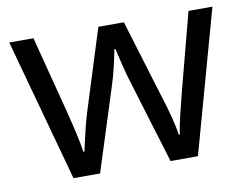

<svg xmlns="http://www.w3.org/2000/svg" viewBox="-64 -624 913 711"><g transform="rotate(-10 393.0 -269.0)"><path d="M431 -303Q418 -344 408.5 -383.5Q399 -423 394 -445H390Q386 -423 377 -383.5Q368 -344 354 -302L258 -1H158L11 -537H102L176 -251Q187 -208 197 -164Q207 -120 211 -91H215Q219 -108 224.5 -133Q230 -158 237 -185.5Q244 -213 251 -235L346 -537H442L534 -235Q545 -201 555.5 -161Q566 -121 570 -92H574Q577 -117 587.5 -161Q598 -205 610 -251L685 -537H775L626 -1H523Z"/></g></svg>

Font: Noto Sans Mongolian
Style: Regular
Weight: 400
Designer: Monotype Design Team
Foundry: Monotype Imaging Inc.
Version: Version 3.001; ttfautohint (v1.8.4.7-5d5b)